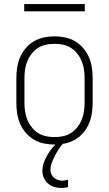

<svg xmlns="http://www.w3.org/2000/svg" viewBox="-20 -708 540 951"><path d="M250 8Q223 8 197 2.5Q171 -3 148 -16.5Q125 -30 107.5 -50.5Q90 -71 79.5 -95.5Q69 -120 65 -146.5Q61 -173 61 -200V-320Q61 -347 65 -373.5Q69 -400 79.5 -424.5Q90 -449 107.5 -469.5Q125 -490 148 -503.5Q171 -517 197 -522.5Q223 -528 250 -528Q277 -528 303 -522.5Q329 -517 352 -503.5Q375 -490 392.5 -469.5Q410 -449 420.5 -424.5Q431 -400 435 -373.5Q439 -347 439 -320V-200Q439 -173 435 -146.5Q431 -120 420.5 -95.5Q410 -71 392.5 -50.5Q375 -30 352 -16.5Q329 -3 303 2.5Q277 8 250 8ZM250 -29Q272 -29 293 -33.5Q314 -38 332 -49.5Q350 -61 363.5 -78.5Q377 -96 385 -116Q393 -136 396 -157Q399 -178 399 -200V-320Q399 -342 396 -363Q393 -384 385 -404Q377 -424 363.5 -441.5Q350 -459 332 -470.5Q314 -482 293 -486.5Q272 -491 250 -491Q228 -491 207 -486.5Q186 -482 168 -470.5Q150 -459 136.5 -441.5Q123 -424 115 -404Q107 -384 104 -363Q101 -342 101 -320V-200Q101 -178 104 -157Q107 -136 115 -116Q123 -96 136.5 -78.5Q150 -61 168 -49.5Q186 -38 207 -33.5Q228 -29 250 -29ZM284 223Q266 223 249 218Q232 213 218.5 201.5Q205 190 197.5 173.5Q190 157 190 139Q190 117 197.5 96.5Q205 76 216 57.5Q227 39 241 22.5Q255 6 272 -8H295V0Q282 14 271.5 30Q261 46 252.5 62.5Q244 79 237 97Q230 115 230 134Q230 145 234.5 155.5Q239 166 248 173Q257 180 267.5 183.5Q278 187 290 187Q296 187 303 185.5Q310 184 317 182V219Q309 221 300.5 222Q292 223 284 223ZM400 -652H100V-688H400Z"/></svg>

Font: Iosevka Extralight
Style: Regular
Weight: 200
Monospace: yes
Designer: Belleve Invis
Foundry: Belleve Invis
Version: Version 32.0.1; ttfautohint (v1.8.4)